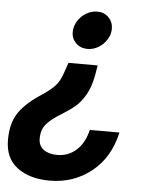

<svg xmlns="http://www.w3.org/2000/svg" viewBox="-103 -621 671 878"><g transform="rotate(5 232.5 -181.5)"><path d="M204 -473Q204 -500 219 -524Q234 -548 258 -562Q282 -576 308 -576Q340 -576 360.5 -555Q381 -534 381 -503Q381 -477 366 -453.5Q351 -430 327.5 -416Q304 -402 278 -402Q246 -402 225 -422.5Q204 -443 204 -473ZM-48 44Q-48 -31 -18 -77.5Q12 -124 77 -168Q118 -194 143 -218.5Q168 -243 181 -285L197 -331H331L323 -284Q313 -230 292 -194Q271 -158 246.5 -137.5Q222 -117 186 -95Q140 -67 118 -41.5Q96 -16 96 25Q96 59 120 76Q144 93 182 93Q232 93 269 60.5Q306 28 321 -34H457Q431 83 349 148Q267 213 158 213Q66 213 9 170.5Q-48 128 -48 44Z"/></g></svg>

Font: Open Sauce One ExtraBold Italic
Style: Regular
Weight: 800
Italic angle: -10°
Designer: Alfredo Marco Pradil
Foundry: Creative Sauce Fz LLC
Version: Version 1.477